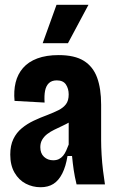

<svg xmlns="http://www.w3.org/2000/svg" viewBox="-20 -773 492 805"><path d="M150 12Q117 12 88 -3Q59 -18 41 -49Q23 -80 23 -125Q23 -163 36 -190Q49 -217 71.5 -235.5Q94 -254 121.5 -267Q149 -280 179 -291Q205 -301 225 -311Q245 -321 256.5 -336Q268 -351 268 -377Q268 -401 256.5 -418.5Q245 -436 218 -436Q197 -436 185 -424.5Q173 -413 169 -392.5Q165 -372 167 -343L41 -350Q37 -392 45.5 -427Q54 -462 76.5 -488Q99 -514 136.5 -528Q174 -542 226 -542Q293 -542 331.5 -518Q370 -494 387 -448Q404 -402 404 -334V-184Q404 -158 406 -124Q408 -90 412 -57.5Q416 -25 420 0H301Q293 -33 289 -60.5Q285 -88 282 -119H263Q256 -75 241 -45.5Q226 -16 204 -2Q182 12 150 12ZM203 -101Q217 -101 227 -106Q237 -111 244.5 -120Q252 -129 257.5 -141.5Q263 -154 268 -167V-289L301 -283Q290 -271 274 -262Q258 -253 241 -245Q224 -237 207.5 -229Q191 -221 178 -211Q165 -201 157 -187.5Q149 -174 149 -156Q149 -130 164.5 -115.5Q180 -101 203 -101ZM265 -592H159L217 -753H351Z"/></svg>

Font: Bricolage Grotesque Condensed
Style: Bold
Weight: 700
Width: 3
Designer: Mathieu Triay
Foundry: Atelier Triay
Version: Version 1.001;gftools[0.9.33.dev8+g029e19f]